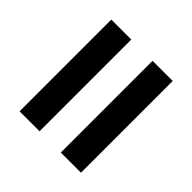

<svg xmlns="http://www.w3.org/2000/svg" viewBox="-52 -636 626 626"><g transform="rotate(-45 261.5 -322.5)"><path d="M50 -464H473V-372H50ZM50 -274H473V-181H50Z"/></g></svg>

Font: Noto Sans Gurmukhi UI SemiCondensed SemiBold
Style: Regular
Weight: 600
Width: 4
Designer: Jelle Bosma - Monotype Design Team
Foundry: Monotype Imaging Inc.
Version: Version 2.004; ttfautohint (v1.8.4.7-5d5b)